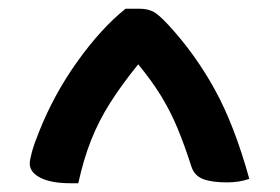

<svg xmlns="http://www.w3.org/2000/svg" viewBox="-20 -780 640 439"><path d="M267 -760H300Q316 -760 329 -754Q342 -748 365 -723Q426 -657 471 -575.5Q516 -494 550 -371Q527 -363 500 -363Q464 -363 444.5 -370.5Q425 -378 418 -398Q402 -448 386 -486.5Q370 -525 349 -559.5Q328 -594 296 -633Q258 -586 232 -545Q206 -504 188.5 -460Q171 -416 159 -361H142Q97 -361 72.5 -373.5Q48 -386 48 -406Q48 -414 53 -432.5Q58 -451 69 -478Q103 -564 157 -639.5Q211 -715 267 -760Z"/></svg>

Font: Recursive Sn Csl St SmB
Style: Regular
Weight: 600
Version: Version 1.079;hotconv 1.0.112;makeotfexe 2.5.65598; ttfautoh